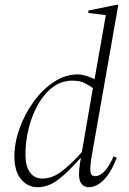

<svg xmlns="http://www.w3.org/2000/svg" viewBox="-20 -770 538 800"><path d="M136 10Q96 10 68 -23Q40 -56 40 -118Q40 -175 61.5 -235Q83 -295 120 -346Q157 -397 204.5 -428.5Q252 -460 303 -460Q320 -460 339 -454Q358 -448 374 -440L421 -707L348 -716V-726L465 -750H473L362 -119Q354 -71 357 -53.5Q360 -36 376 -36Q417 -36 453 -118L467 -113Q441 -48 411 -19Q381 10 350 10Q326 10 315 -12Q304 -34 314 -95L317 -111H315Q260 -49 220 -19.5Q180 10 136 10ZM86 -126Q86 -77 105 -51.5Q124 -26 156 -26Q200 -26 241.5 -59.5Q283 -93 321 -136L367 -403Q351 -415 331.5 -424.5Q312 -434 281 -434Q237 -434 201 -407.5Q165 -381 139.5 -336.5Q114 -292 100 -237Q86 -182 86 -126Z"/></svg>

Font: Spectral ExtraLight
Style: Italic
Weight: 275
Italic angle: -10°
Designer: Jean-Baptiste Levee
Foundry: Production Type
Version: Version 2.001